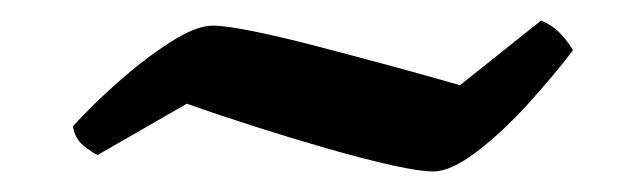

<svg xmlns="http://www.w3.org/2000/svg" viewBox="-20 -409 601 187"><path d="M402 -242Q389 -242 362 -248Q335 -254 300 -264Q265 -274 229 -285.5Q193 -297 162 -308L75 -258Q69 -261 61 -267.5Q53 -274 51 -286Q70 -307 95.5 -329.5Q121 -352 146 -368Q171 -384 187 -384Q200 -384 227 -378.5Q254 -373 288.5 -364Q323 -355 360 -345Q397 -335 428 -326L507 -389Q519 -384 527 -375Q535 -366 538 -360Q519 -335 494 -307.5Q469 -280 444 -261Q419 -242 402 -242Z"/></svg>

Font: Texturina
Style: Bold Italic
Weight: 700
Italic angle: -11°
Designer: Guillermo Torres Carreño
Foundry: Omnibus-Type
Version: Version 1.002; ttfautohint (v1.8.3)